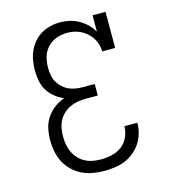

<svg xmlns="http://www.w3.org/2000/svg" viewBox="-111 -832 823 930"><g transform="rotate(-15 300.0 -367.5)"><path d="M297 8Q269 8 240.5 3Q212 -2 186.5 -14.5Q161 -27 140 -47Q119 -67 106 -92.5Q93 -118 87.5 -146Q82 -174 82 -203Q82 -232 88 -260.5Q94 -289 110 -313.5Q126 -338 149.5 -355.5Q173 -373 200 -383Q176 -393 155.5 -409.5Q135 -426 121.5 -448Q108 -470 103 -496Q98 -522 98 -548Q98 -572 102 -597Q106 -622 116 -644.5Q126 -667 142.5 -686.5Q159 -706 180.5 -718.5Q202 -731 226.5 -737Q251 -743 276 -743Q300 -743 323.5 -737.5Q347 -732 368.5 -720Q390 -708 407.5 -691Q425 -674 437 -653V-735H502V-554H437Q437 -581 425.5 -606Q414 -631 394 -649Q374 -667 348.5 -676Q323 -685 296 -685Q268 -685 242 -675.5Q216 -666 197 -646Q178 -626 170.5 -599.5Q163 -573 163 -545Q163 -527 166 -509Q169 -491 177.5 -475Q186 -459 199.5 -446Q213 -433 229.5 -425Q246 -417 264 -414Q282 -411 300 -411H361V-353H300Q280 -353 259.5 -349.5Q239 -346 221 -337.5Q203 -329 188 -315Q173 -301 163.5 -283Q154 -265 150.5 -244.5Q147 -224 147 -204Q147 -183 150.5 -163Q154 -143 163 -124.5Q172 -106 186 -91Q200 -76 218.5 -66.5Q237 -57 257 -53.5Q277 -50 297 -50Q325 -50 352.5 -56.5Q380 -63 401.5 -79.5Q423 -96 435 -122Q447 -148 447 -176H512V-175Q512 -149 504.5 -123Q497 -97 482.5 -75Q468 -53 447 -36Q426 -19 401.5 -9Q377 1 350.5 4.5Q324 8 297 8Z"/></g></svg>

Font: Iosevka Etoile Light
Style: Regular
Weight: 300
Designer: Belleve Invis
Foundry: Belleve Invis
Version: Version 25.0.1; ttfautohint (v1.8.4)